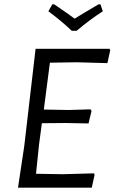

<svg xmlns="http://www.w3.org/2000/svg" viewBox="-20 -865 528 885"><path d="M210 -576 182 -360 297 -358 397 -361 402 -354 388 -296 282 -298 173 -297 160 -199 146 -64 268 -62 413 -66 416 -59 403 0H63L92 -193L144 -640H485L488 -633L475 -574L333 -578ZM454 -813Q396 -776 333 -723H311Q260 -771 203 -813L221 -845H230Q299 -798 324 -779Q354 -798 434 -845H443Z"/></svg>

Font: Alegreya Sans SC
Style: Italic
Weight: 400
Italic angle: -7°
Designer: Juan Pablo del Peral
Foundry: Huerta Tipografica
Version: Version 2.008; ttfautohint (v1.6)